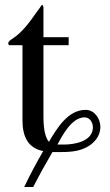

<svg xmlns="http://www.w3.org/2000/svg" viewBox="-20 -599 441 769"><path d="M210 -20C231 -59 268 -129 319 -129C340 -129 352 -108 352 -89C352 -33 279 -20 236 -20ZM154 -418H255V-450H154V-566C154 -570 154 -580 147 -579C141 -569 134 -560 127 -551C100 -512 70 -470 30 -444C24 -440 13 -434 13 -425C13 -422 14 -420 17 -418H70V-117C70 -57 89 -6 153 6C126 53 100 101 77 150H113C137 103 163 56 190 10H224C269 10 315 6 351 -26C370 -43 382 -65 382 -91C382 -124 358 -159 323 -159C252 -159 208 -85 176 -31C156 -54 154 -103 154 -132Z"/></svg>

Font: XITS
Style: Regular
Weight: 400
Designer: MicroPress Inc., with final additions and corrections provided by Coen Hoffman, Elsevier (retired)
Version: Version 1.302